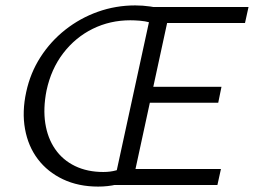

<svg xmlns="http://www.w3.org/2000/svg" viewBox="-20 -684 939 710"><path d="M343 6Q270 6 213 -21Q156 -48 120 -95.5Q84 -143 72.5 -207Q61 -271 77 -344Q92 -414 129.5 -472.5Q167 -531 221.5 -574Q276 -617 342 -640.5Q408 -664 480 -664Q508 -664 535.5 -660Q563 -656 587 -648L564 -587Q553 -596 534.5 -601Q516 -606 496.5 -607.5Q477 -609 462 -609Q387 -609 323 -577.5Q259 -546 214 -487.5Q169 -429 152 -349Q139 -283 147.5 -228Q156 -173 184 -132.5Q212 -92 257.5 -70Q303 -48 362 -48Q388 -48 409.5 -54Q431 -60 455 -74L473 -24Q443 -9 411 -1.5Q379 6 343 6ZM487 -304 500 -363H799L787 -304ZM400 0 543 -658H899L886 -599H598L481 -59H797L784 0Z"/></svg>

Font: Ysabeau Office
Style: Italic
Weight: 400
Italic angle: -12°
Designer: Christian Thalmann (Catharsis Fonts)
Version: Version 2.001;gftools[0.9.30]; featfreeze: tnum,lnum,ss02